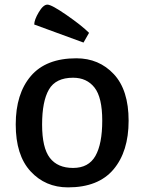

<svg xmlns="http://www.w3.org/2000/svg" viewBox="-20 -798 624 830"><path d="M341 -614 128 -692Q128 -712 147.5 -745Q167 -778 185 -778Q203 -778 268.5 -732.5Q334 -687 365 -656ZM310 -546Q408 -546 472 -477.5Q536 -409 536 -276Q536 -143 470.5 -65.5Q405 12 274 12Q176 12 112 -57.5Q48 -127 48 -260Q48 -393 113.5 -469.5Q179 -546 310 -546ZM296 -462Q221 -462 191.5 -411Q162 -360 162 -259.5Q162 -159 195.5 -115.5Q229 -72 296 -72Q363 -72 392.5 -124Q422 -176 422 -276.5Q422 -377 388.5 -419.5Q355 -462 296 -462Z"/></svg>

Font: Convergence
Style: Regular
Weight: 400
Designer: Nicolas Silva and John Vargas
Foundry: Nicolas Silva and Jonh Vargas
Version: Version 1.002